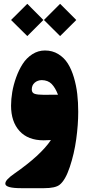

<svg xmlns="http://www.w3.org/2000/svg" viewBox="-20 -735 469 1009"><path d="M296.4 -714.4 380.4 -630.4Q380.9 -629.9 380.4 -629.4L296.4 -545.9Q295.9 -545.4 295.4 -545.9L211.4 -629.4Q210.9 -629.9 211.4 -630.4L295.4 -714.4Q295.9 -714.8 296.4 -714.4ZM124 -714.4 207.5 -630.4Q208 -629.9 207.5 -629.4L124 -545.9Q123.5 -545.4 123 -545.9L38.6 -629.4Q38.1 -629.9 38.6 -630.4L123 -714.4Q123.5 -714.8 124 -714.4ZM247.6 1Q228.5 2.4 209.5 2.4Q127 2.4 82.5 -46.6Q38.1 -95.7 38.1 -179.7Q38.1 -213.4 44.4 -251.2Q50.8 -289.1 64.9 -328.4Q79.1 -367.7 99.1 -398.9Q119.1 -430.2 149.7 -450Q180.2 -469.7 216.3 -469.7Q255.4 -469.7 286.1 -450.9Q316.9 -432.1 336.2 -401.6Q355.5 -371.1 368.2 -328.4Q380.9 -285.6 386 -241.2Q391.1 -196.8 391.1 -147Q391.1 -80.1 380.6 -3.7Q370.1 72.8 346.9 142.3Q323.7 211.9 293.5 235.8Q271 253.9 211.4 253.9H92.3Q51.3 253.9 30.3 248.3Q9.3 242.7 8.1 231.9Q6.8 221.2 18.8 207.8Q30.8 194.3 56.2 176.8Q194.3 80.6 247.6 1ZM147 -264.6Q147 -247.1 162.4 -241.9Q177.7 -236.8 209 -236.8Q254.9 -236.8 284.7 -237.3Q271 -273.4 251.7 -293.5Q232.4 -313.5 199.2 -314Q177.2 -313.5 162.1 -300.3Q147 -287.1 147 -264.6Z"/></svg>

Font: Sahel Black FD-WOL
Style: Black-FD-WOL
Weight: 900
Foundry: Saber Rastikerdar (saber.rastikerdar@gmail.com)
Version: Version 2.0.2